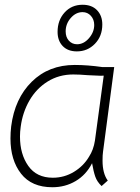

<svg xmlns="http://www.w3.org/2000/svg" viewBox="-20 -778 590 807"><path d="M24 -196Q24 -222 27 -247Q42 -364 113.5 -434.5Q185 -505 294 -505Q348 -505 411 -496H460L413 -140Q411 -127 411 -103Q411 -49 433 -19L407 4Q388 -14 380.5 -35.5Q373 -57 367 -92Q342 -43 298 -17Q254 9 200 9Q113 9 68.5 -48Q24 -105 24 -196ZM354 -119Q373 -148 379 -187L416 -460Q405 -459 382.5 -460.5Q360 -462 349 -462Q314 -465 288 -465Q228 -465 180.5 -435.5Q133 -406 104 -356Q75 -306 67 -245Q64 -224 64 -204Q64 -130 99 -80.5Q134 -31 202 -31Q250 -31 290.5 -55.5Q331 -80 354 -119ZM222 -644Q222 -693 251.5 -725.5Q281 -758 327 -758Q366 -758 388 -735Q410 -712 410 -675Q410 -626 379 -594Q348 -562 303 -562Q265 -562 243.5 -584.5Q222 -607 222 -644ZM376 -673Q376 -696 362 -711.5Q348 -727 327 -727Q299 -727 277.5 -702.5Q256 -678 256 -646Q256 -622 269.5 -607Q283 -592 304 -592Q332 -592 354 -617.5Q376 -643 376 -673Z"/></svg>

Font: Bellota Text Light
Style: Italic
Weight: 300
Italic angle: -7.5°
Designer: Kemie Guaida
Foundry: Kemie Guaida
Version: Version 4.001